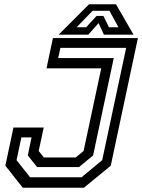

<svg xmlns="http://www.w3.org/2000/svg" viewBox="-20 -878 665 898"><path d="M86.5 0 5 -103 43 -281.5H184.5L161 -172L185 -141.5H334L371 -172L453.5 -558.5H197.5L227.5 -700H625L498 -103L372.5 0ZM120.5 -49H361.5L458 -129L570 -654H262.5L252 -606.5H512L415.5 -151L349.5 -96.5H153.5L110 -151L127.5 -235.5H80L57.5 -129ZM396.5 -858H522.5L604.5 -716H466L441 -770L393 -716H254.5ZM413 -827.5 338.5 -750.5H383L431.5 -803.5H463.5L489.5 -750.5H534L492 -827.5Z"/></svg>

Font: Tourney Medium
Style: Italic
Weight: 500
Italic angle: -12°
Version: Version 1.015